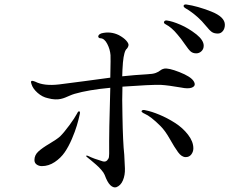

<svg xmlns="http://www.w3.org/2000/svg" viewBox="-20 -854 1040 853"><path d="M721 -763Q745 -760 782 -744Q817 -729 853 -701Q885 -675 885 -651Q885 -636 875 -626.5Q865 -617 852 -617Q837 -617 827.5 -625Q818 -633 801 -658Q784 -683 769 -700Q743 -732 716 -746Q706 -751 709 -757.5Q712 -764 721 -763ZM808 -834Q857 -827 918 -803Q979 -779 979 -744Q979 -727 970 -716Q961 -705 948 -705Q931 -705 921 -712Q911 -719 894 -740Q877 -761 859 -777Q831 -802 803 -818Q794 -824 796 -829.5Q798 -835 808 -834ZM840 -494Q854 -472 830 -464Q814 -459 785 -465Q728 -475 694 -477Q649 -478 524 -469Q522 -415 524 -340Q526 -221 532 -167Q534 -135 535 -105.5Q536 -76 526 -52.5Q516 -29 496 -22Q483 -19 470 -31.5Q457 -44 445 -77Q441 -87 429.5 -100Q418 -113 407.5 -122Q397 -131 384 -142Q371 -153 368 -155Q362 -159 363 -162Q366 -164 372 -161Q396 -149 437 -137Q449 -134 456 -141.5Q463 -149 464 -156.5Q465 -164 465 -171Q464 -271 470 -464Q373 -455 311 -437Q301 -434 289.5 -429Q278 -424 269.5 -420.5Q261 -417 250 -414.5Q239 -412 224.5 -412.5Q210 -413 192 -418Q168 -423 147 -441.5Q126 -460 120 -480Q116 -490 119 -493.5Q122 -497 137 -491Q176 -471 243 -479Q277 -483 355 -493.5Q433 -504 470 -509Q472 -603 471 -609Q469 -635 456.5 -659Q444 -683 427 -684Q420 -684 417.5 -688.5Q415 -693 418.5 -698Q422 -703 431 -706Q471 -716 508 -698Q530 -686 541 -673.5Q552 -661 551 -653Q550 -645 544 -638Q531 -629 526 -575Q526 -574 525.5 -566Q525 -558 524 -544Q523 -530 523 -515Q579 -521 633 -524Q659 -525 672 -530Q685 -535 692 -541Q699 -547 709 -549Q728 -553 777.5 -533.5Q827 -514 840 -494ZM627 -364Q653 -359 688 -344.5Q723 -330 757.5 -308Q792 -286 815.5 -255.5Q839 -225 839 -195Q839 -180 830 -168Q821 -156 805 -156Q787 -156 771 -178Q755 -200 734.5 -236.5Q714 -273 693 -294Q650 -337 622 -349Q617 -351 612.5 -354.5Q608 -358 609 -361Q613 -368 627 -364ZM334 -345Q329 -322 321.5 -296.5Q314 -271 299.5 -237Q285 -203 267.5 -177.5Q250 -152 223 -134Q196 -116 166 -116Q153 -116 143 -123Q133 -130 133 -143Q133 -165 150.5 -181Q168 -197 199.5 -215.5Q231 -234 247 -248Q265 -266 288.5 -298Q312 -330 322 -349Q328 -362 333 -359Q337 -357 334 -345Z"/></svg>

Font: TsukuhouMincho
Style: Regular
Weight: 400
Designer: Iose
Foundry: Typographish
Version: Version 1.001; ttfautohint (v1.8.3)